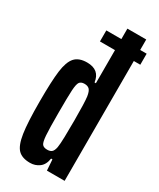

<svg xmlns="http://www.w3.org/2000/svg" viewBox="-192 -805 723 874"><g transform="rotate(30 169.0 -367.5)"><path d="M338 -630H304V0H211L207 -57H200Q195 -23 174 -7.5Q153 8 126 8Q84 8 63 -13.5Q42 -35 33.5 -90.5Q25 -146 25 -256Q25 -363 32 -417Q39 -471 60 -494.5Q81 -518 124 -518Q190 -518 198 -456H205V-630H126V-688H205V-743H304V-688H338ZM205 -261Q205 -353 201 -384Q197 -410 188 -419Q179 -428 162 -428Q144 -428 136.5 -417.5Q129 -407 127 -373.5Q125 -340 125 -255Q125 -170 127.5 -136.5Q130 -103 137.5 -93Q145 -83 164 -83Q179 -83 187.5 -90Q196 -97 200 -117Q203 -135 204 -173Q205 -211 205 -261Z"/></g></svg>

Font: Saira Ultra Condensed
Style: Bold
Weight: 700
Width: 1
Designer: Hector Gatti with collaboration of the Omnibus-Type team
Foundry: Omnibus-Type
Version: Version 1.001; ttfautohint (v1.8)